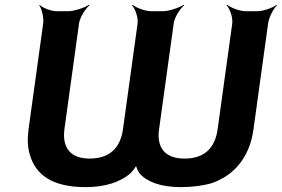

<svg xmlns="http://www.w3.org/2000/svg" viewBox="-20 -757 1155 787"><path d="M737 -107C651 -107 622 -157 632 -227L692 -661C695 -685 718 -722 735 -735L732 -737C714 -725 672 -711 648 -711H600C576 -711 538 -725 524 -737L521 -735C534 -722 547 -685 544 -661L484 -227C474 -154 432 -107 347 -107C263 -107 235 -158 244 -227L304 -661C307 -685 330 -722 347 -735L344 -737C326 -725 284 -711 260 -711H213C189 -711 154 -725 143 -737L141 -735C151 -722 160 -685 157 -661L97 -227C92 -188 93 -154 102 -124C125 -42 192 10 331 10C412 10 472 -11 513 -45C523 -55 540 -75 541 -85H537C536 -75 545 -55 553 -45C584 -11 640 10 721 10C765 10 806 5 844 -5C936 -35 1003 -109 1019 -227L1079 -661C1082 -685 1101 -722 1115 -735L1113 -737C1098 -725 1059 -711 1035 -711H988C964 -711 926 -725 912 -737L909 -735C922 -722 935 -685 932 -661L872 -227C862 -154 821 -107 737 -107Z"/></svg>

Font: Asimov
Style: EdgeWideIt
Weight: 500
Designer: Google
Version: Version 2.000980: 2014